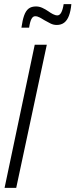

<svg xmlns="http://www.w3.org/2000/svg" viewBox="-20 -903 363 923"><path d="M2 0 147 -688H205L58 0ZM83 -770Q88 -806 96 -828.5Q104 -851 117.5 -861.5Q131 -872 153 -872Q169 -872 184 -865Q199 -858 212 -849Q223 -841 234.5 -835Q246 -829 256 -829Q267 -829 274.5 -843Q282 -857 286 -883H323Q320 -850 311.5 -827.5Q303 -805 288.5 -794Q274 -783 253 -783Q237 -783 223 -790Q209 -797 195 -805Q184 -812 172 -818.5Q160 -825 149 -825Q138 -825 131 -811.5Q124 -798 120 -770Z"/></svg>

Font: Saira UltraCondensed
Style: Italic
Weight: 400
Width: 1
Italic angle: -12°
Designer: Hector Gatti with collaboration of the Omnibus-Type team
Foundry: Omnibus-Type
Version: Version 1.101